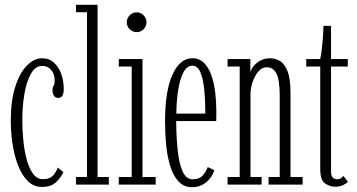

<svg xmlns="http://www.w3.org/2000/svg" viewBox="-20 -770 1490 801"><path d="M155.5 10Q120.5 10 95.8 -14.8Q71 -39.5 55.2 -80.2Q39.5 -121 32.2 -170Q25 -219 25 -267Q25 -350.5 43.8 -408.5Q62.5 -466.5 92.5 -496.8Q122.5 -527 155.5 -527Q185.5 -527 205.8 -508Q226 -489 236 -459.8Q246 -430.5 246 -399Q246 -361.5 223 -361.5Q211 -361.5 205 -370.5Q199 -379.5 199 -393Q199 -406.5 203.5 -412.5Q208 -418.5 208 -434.5Q208 -461.5 193.8 -478.2Q179.5 -495 156.5 -495Q127.5 -495 109 -462.2Q90.5 -429.5 81.8 -378Q73 -326.5 73 -269.5Q73 -228.5 77.2 -185.2Q81.5 -142 91.2 -105Q101 -68 117.8 -45.2Q134.5 -22.5 159 -22.5Q185 -22.5 199 -35.5Q213 -48.5 221 -71L244.5 -52Q236.5 -32.5 215.2 -11.2Q194 10 155.5 10Z M297 0V-31.5H343V-719H297V-750H387V-31.5H434V0Z M551 -636Q533 -636 521 -648Q509 -660 509 -677Q509 -694 521 -706.2Q533 -718.5 551 -718.5Q567 -718.5 579 -706.2Q591 -694 591 -677Q591 -660 579 -648Q567 -636 551 -636ZM475.5 0V-31.5H529.5V-492.5H475.5V-523.5H574.5V-31.5H629.5V0Z M781.5 11Q747 11 724.8 -13Q702.5 -37 690.2 -76.8Q678 -116.5 673.2 -165Q668.5 -213.5 668.5 -262.5Q668.5 -391.5 699.8 -459.2Q731 -527 782 -527Q812 -527 831.5 -507.2Q851 -487.5 862.2 -454.8Q873.5 -422 878 -383.2Q882.5 -344.5 882.5 -306.5Q882.5 -296 882.5 -285.5Q882.5 -275 882 -265H715Q715.5 -201.5 721 -146Q726.5 -90.5 741.2 -56.2Q756 -22 784 -22Q812 -22 826.8 -39.2Q841.5 -56.5 846.5 -73L874 -60Q866.5 -31.5 841 -10.2Q815.5 11 781.5 11ZM782 -496Q752 -496 734.5 -442.2Q717 -388.5 715.5 -296H836.5Q836.5 -351.5 832 -396.8Q827.5 -442 815.8 -469Q804 -496 782 -496Z M929.5 0V-31.5H980V-492.5H929.5V-523.5H1024.5V-467.5Q1028.5 -488.5 1051.8 -507.8Q1075 -527 1107 -527Q1126 -527 1145.8 -516.8Q1165.5 -506.5 1178.8 -475Q1192 -443.5 1192 -380.5V-31.5H1242.5V0H1100.5V-31.5H1147V-369Q1147 -434.5 1133.8 -462Q1120.5 -489.5 1092.5 -489.5Q1072.5 -489.5 1057.5 -471.5Q1042.5 -453.5 1033.8 -427.5Q1025 -401.5 1025 -377.5V-31.5H1071.5V0Z M1379 9Q1356 9 1336 -4.8Q1316 -18.5 1316 -65V-492.5H1257.5V-523.5H1316Q1321.5 -550 1325.2 -589.8Q1329 -629.5 1329.5 -662H1361V-523.5H1431V-492.5H1361V-56.5Q1361 -35 1369 -28.5Q1377 -22 1385.5 -22Q1396 -22 1402.5 -26.5Q1409 -31 1413 -36L1431.5 -11.5Q1424 -3.5 1410 2.8Q1396 9 1379 9Z"/></svg>

Font: Imbue 10pt ExtraLight
Style: Regular
Weight: 200
Designer: Tyler Finck
Foundry: Etcetera Type Company
Version: Version 1.102; ttfautohint (v1.8.3)